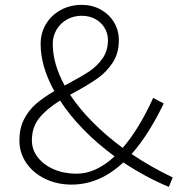

<svg xmlns="http://www.w3.org/2000/svg" viewBox="-20 -732 737 773"><path d="M659.7 20.5Q565.4 -19 476.6 -78.1Q380.9 11.2 268.6 11.2Q209.5 11.2 161.4 -12.2Q113.3 -35.6 85.7 -76.2Q58.1 -116.7 58.1 -167Q58.1 -215.3 76.7 -251.7Q95.2 -288.1 125.5 -314.2Q155.8 -340.3 198.7 -365.2Q143.6 -464.4 143.6 -555.2Q143.6 -599.6 165.3 -635.5Q187 -671.4 224.9 -691.9Q262.7 -712.4 309.1 -712.4Q351.1 -712.4 385.3 -693.6Q419.4 -674.8 439 -642.3Q458.5 -609.9 458.5 -569.8Q458.5 -517.6 433.6 -479.7Q408.7 -441.9 373 -416.7Q337.4 -391.6 276.9 -358.4L262.2 -350.6Q299.3 -294.4 353.3 -240Q407.2 -185.5 474.1 -136.7Q540 -212.9 596.7 -337.9L639.2 -315.4Q578.1 -189 509.8 -111.8Q587.4 -59.6 675.3 -17.6ZM240.2 -387.7Q248 -391.6 252 -394Q306.6 -422.9 338.9 -444.3Q371.1 -465.8 392.8 -496.8Q414.6 -527.8 414.6 -570.3Q414.6 -598.1 400.6 -620.6Q386.7 -643.1 362.8 -655.8Q338.9 -668.5 309.1 -668.5Q276.4 -668.5 249.8 -653.6Q223.1 -638.7 207.8 -612.8Q192.4 -586.9 192.4 -555.2Q192.4 -475.1 240.2 -387.7ZM441.4 -102.5Q372.6 -152.8 316.7 -210Q260.7 -267.1 221.7 -327.1Q167.5 -293.5 137.9 -256.6Q108.4 -219.7 108.4 -167Q108.4 -129.4 132.1 -98.6Q155.8 -67.9 196.8 -50.3Q237.8 -32.7 288.1 -32.7Q366.2 -32.7 441.4 -102.5Z"/></svg>

Font: Selawik Light
Style: Regular
Weight: 300
Designer: Aaron Bell
Foundry: Microsoft Corporation
Version: Version 1.01